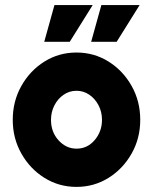

<svg xmlns="http://www.w3.org/2000/svg" viewBox="-20 -720 600 753"><path d="M280 13Q211 13 154.2 -22.5Q97.5 -58 63.8 -117.8Q30 -177.5 30 -250Q30 -323 63.8 -383Q97.5 -443 154.2 -478.5Q211 -514 280 -514Q349 -514 405.8 -478.5Q462.5 -443 496.2 -383Q530 -323 530 -250Q530 -177.5 496.2 -117.8Q462.5 -58 405.8 -22.5Q349 13 280 13ZM280 -137Q323 -137 351.5 -170.8Q380 -204.5 380 -250Q380 -281.5 366.2 -307.5Q352.5 -333.5 329.8 -348.8Q307 -364 280 -364Q252 -364 229.2 -348.2Q206.5 -332.5 193.2 -306.5Q180 -280.5 180 -250Q180 -202 209.8 -169.5Q239.5 -137 280 -137ZM337.5 -556 377.5 -700H527.5L437.5 -556ZM153.5 -556 193.5 -700H343.5L253.5 -556Z"/></svg>

Font: Urbanist Black
Style: Regular
Weight: 900
Designer: Corey Hu
Foundry: Corey Hu
Version: Version 1.330; ttfautohint (v1.8.4.7-5d5b)